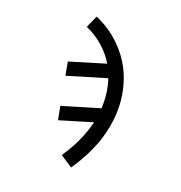

<svg xmlns="http://www.w3.org/2000/svg" viewBox="-175 -655 950 1005"><g transform="rotate(30 300.0 -152.5)"><path d="M398 223 323 191Q342 150 355.5 107Q369 64 376 21L377 19Q379 4 381 -11.5Q383 -27 384 -42L215 43L188 -28L381 -125Q376 -166 364 -205.5Q352 -245 333 -279L132 -178L106 -249L290 -342Q254 -384 205.5 -413Q157 -442 101 -456L119 -528Q179 -514 231.5 -485.5Q284 -457 327 -416.5Q370 -376 400 -325Q430 -274 447 -216Q464 -158 466.5 -95Q469 -32 459 31Q450 80 434.5 128.5Q419 177 398 223Z"/></g></svg>

Font: Iosevka Extended
Style: Italic
Weight: 400
Width: 7
Italic angle: -9°
Monospace: yes
Designer: Belleve Invis
Foundry: Belleve Invis
Version: Version 32.5.0; ttfautohint (v1.8.4)